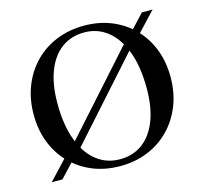

<svg xmlns="http://www.w3.org/2000/svg" viewBox="-105 -833 1022 962"><g transform="rotate(-15 406.5 -352.5)"><path d="M197 -147.5 593 -590 624.5 -616.5 707.5 -705H763L653 -588L616.5 -557.5L221 -115L189.5 -88.5L106.5 0H51L160.5 -117ZM409.5 -716Q486.5 -716 551 -689.8Q615.5 -663.5 663 -615.5Q710.5 -567.5 736.5 -501.5Q762.5 -435.5 762.5 -356Q762.5 -275 736 -208Q709.5 -141 661.5 -91.8Q613.5 -42.5 548 -15.8Q482.5 11 405 11Q327.5 11 263 -15.2Q198.5 -41.5 150.8 -89.8Q103 -138 77 -204Q51 -270 51 -350Q51 -430 77.5 -497.2Q104 -564.5 152 -613.5Q200 -662.5 265.5 -689.2Q331 -716 409.5 -716ZM412 -22.5Q479.5 -22.5 528.8 -58.5Q578 -94.5 605.2 -163.5Q632.5 -232.5 632.5 -331.5Q632.5 -444 603.2 -522.2Q574 -600.5 522 -641.8Q470 -683 401.5 -683Q334 -683 284.5 -647Q235 -611 207.8 -541.8Q180.5 -472.5 180.5 -373.5Q180.5 -261.5 209.8 -183Q239 -104.5 291 -63.5Q343 -22.5 412 -22.5Z"/></g></svg>

Font: Newsreader 60pt Medium
Style: Regular
Weight: 500
Designer: Hugues Gentile
Foundry: Production Type
Version: Version 1.003